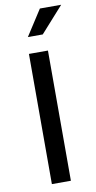

<svg xmlns="http://www.w3.org/2000/svg" viewBox="-94 -874 459 915"><g transform="rotate(-10 136.0 -417.0)"><path d="M172 -630V0H80V-630ZM161 -710H89L169 -834H272Z"/></g></svg>

Font: Ek Mukta
Style: Regular
Weight: 400
Designer: Girish Dalvi and Yashodeep Gholap
Foundry: Ek Type
Version: Version 2.538;PS 1.001;hotconv 16.6.51;makeotf.lib2.5.65220;